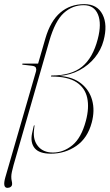

<svg xmlns="http://www.w3.org/2000/svg" viewBox="-39 -732 529 927"><path d="M-13.5 125 135 -388Q137.5 -396.5 134.5 -404.5Q131.5 -412.5 115.5 -414.5L72.5 -419.5Q68 -419.5 68 -422.5Q68 -425 72 -425H145L180 -546Q204.5 -630.5 252.2 -671.2Q300 -712 368 -712Q430.5 -712 456 -662.2Q481.5 -612.5 461 -536Q449 -491 419 -454Q389 -417 345 -393.2Q301 -369.5 247.5 -365.5Q312.5 -361 352.5 -329.2Q392.5 -297.5 406 -248Q419.5 -198.5 404 -140.5Q384 -65 329.5 -27.5Q275 10 206.5 10Q150 10 128.2 -17Q106.5 -44 116 -89Q122 -117 123.5 -122.2Q125 -127.5 126 -127.5Q127.5 -127.5 127.5 -124.5L125 -102.5Q120 -55.5 145 -25.5Q170 4.5 216.5 4.5Q267.5 4.5 310.5 -30.8Q353.5 -66 375.5 -148Q392.5 -211.5 382 -259.8Q371.5 -308 329.8 -335.2Q288 -362.5 210 -362.5Q206 -362.5 207 -365Q207 -367.5 211.5 -367.5Q305 -367.5 357.2 -410Q409.5 -452.5 433 -543.5Q452.5 -617.5 434 -662.2Q415.5 -707 365 -707Q310.5 -707 268.8 -669Q227 -631 199 -534L26.5 65Q21.5 83.5 18.5 97.2Q15.5 111 15.5 121Q15.5 133 17.5 140.8Q19.5 148.5 19.5 156Q19.5 165 13 170Q6.5 175 -3 175Q-27.5 175 -13.5 125Z"/></svg>

Font: Fraunces 144pt Thin
Style: Italic
Weight: 100
Italic angle: -16°
Version: Version 1.000;[b76b70a41]